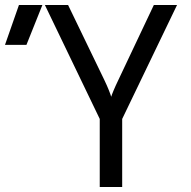

<svg xmlns="http://www.w3.org/2000/svg" viewBox="-145 -750 765 770"><path d="M-39 -570 25 -730H-69L-125 -570ZM345 0V-273L565 -730H472L330 -430C314 -397 304 -372 301 -362C298 -372 289 -397 273 -430L128 -730H35L255 -273V0Z"/></svg>

Font: Tekne LDO
Style: Regular
Weight: 400
Monospace: yes
Designer: Alessio Laiso, Mario Rullo, Paolo Rosset
Foundry: Alessio Laiso
Version: Version 1.000;hotconv 1.0.109;makeotfexe 2.5.65596